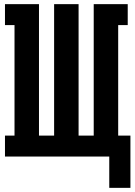

<svg xmlns="http://www.w3.org/2000/svg" viewBox="-20 -755 649 926"><path d="M507 151V0H4V-101H50V-634H4V-735H168V-101H241V-735H359V-101H432V-735H596V-634H550V-101H609V151Z"/></svg>

Font: Iosevka Curly Slab Extended
Style: Bold
Weight: 700
Width: 7
Monospace: yes
Designer: Belleve Invis
Foundry: Belleve Invis
Version: Version 11.1.0; ttfautohint (v1.8.3)